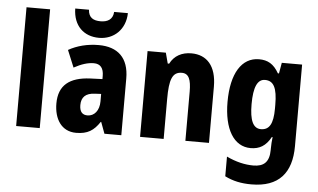

<svg xmlns="http://www.w3.org/2000/svg" viewBox="-62 -933 2028 1224"><g transform="rotate(5 951.5 -320.5)"><path d="M212 -51V-811H61V-51Z M708 -830H620C617 -779 580 -763 539 -763C493 -763 462 -779 459 -830H371C373 -719 441 -657 538 -657C633 -657 706 -725 708 -830ZM541 -611C469 -611 403 -594 348 -563L393 -454C441 -480 481 -493 520 -493C562 -493 583 -467 583 -417V-397L505 -394C374 -388 304 -334 304 -217C304 -118 351 -41 445 -41C519 -41 558 -67 596 -124H599L626 -51H734V-414C734 -546 663 -611 541 -611ZM544 -300 583 -302V-254C583 -195 551 -158 508 -158C476 -158 457 -176 457 -220C457 -269 483 -298 544 -300Z M1134 -610C1074 -610 1025 -585 998 -532H989L971 -600H854V-51H1005V-307C1005 -431 1023 -481 1084 -481C1129 -481 1144 -442 1144 -366V-51H1295V-411C1295 -543 1233 -610 1134 -610Z M1567 -610C1456 -610 1390 -504 1390 -322C1390 -148 1454 -41 1562 -41C1618 -41 1659 -64 1691 -123H1696C1693 -101 1691 -72 1691 -48V-41C1691 38 1655 68 1589 68C1535 68 1478 55 1417 26V152C1469 178 1522 189 1587 189C1762 189 1843 94 1843 -78V-600H1713L1701 -531H1694C1661 -589 1622 -610 1567 -610ZM1616 -482C1671 -482 1695 -439 1695 -329V-305C1695 -207 1670 -167 1617 -167C1567 -167 1544 -217 1544 -321C1544 -430 1568 -482 1616 -482Z"/></g></svg>

Font: Noto Sans Tamil UI Condensed ExtraBold
Style: Regular
Weight: 800
Width: 3
Designer: Jelle Bosma - Monotype Design Team
Foundry: Monotype Imaging Inc.
Version: Version 2.004